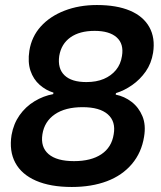

<svg xmlns="http://www.w3.org/2000/svg" viewBox="-20 -735 640 765"><path d="M266 10Q181 10 123.5 -15Q66 -40 41 -86.5Q16 -133 26 -197Q34 -242 58 -276Q82 -310 117.5 -331.5Q153 -353 192 -360L193 -366Q163 -375 138 -397Q113 -419 101.5 -453Q90 -487 97 -533Q106 -589 142.5 -629.5Q179 -670 237 -692.5Q295 -715 366 -715Q445 -715 498 -692.5Q551 -670 575 -627Q599 -584 590 -525Q583 -482 560.5 -450Q538 -418 506.5 -396Q475 -374 442 -364L441 -358Q476 -351 504.5 -329Q533 -307 547.5 -272Q562 -237 554 -190Q544 -127 505.5 -81.5Q467 -36 406 -13Q345 10 266 10ZM275 -93Q343 -93 384 -120.5Q425 -148 433 -200Q442 -251 409.5 -279.5Q377 -308 309 -308Q240 -308 198.5 -279.5Q157 -251 149 -200Q141 -149 173.5 -121Q206 -93 275 -93ZM324 -408Q364 -408 393.5 -420.5Q423 -433 442 -456Q461 -479 466 -512Q474 -560 445 -586Q416 -612 357 -612Q297 -612 260.5 -586Q224 -560 216 -512Q209 -462 237 -435Q265 -408 324 -408Z"/></svg>

Font: Nunito Sans 6pt
Style: Bold Italic
Weight: 700
Italic angle: -9°
Version: Version 3.101;gftools[0.9.27]